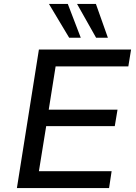

<svg xmlns="http://www.w3.org/2000/svg" viewBox="-20 -957 693 977"><path d="M66 0 178 -705H647L633 -619H263L228 -399H578L564 -315H215L178 -86H548L535 0ZM469 -765 372 -937H468L529 -765ZM332 -765 229 -937H325L391 -765Z"/></svg>

Font: Nunito Sans 7pt Medium
Style: Italic
Weight: 500
Italic angle: -9°
Designer: Vernon Adams
Foundry: Vernon Adams
Version: Version 3.101;gftools[0.9.27]